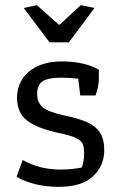

<svg xmlns="http://www.w3.org/2000/svg" viewBox="-20 -716 470 744"><path d="M72 -685 123 -696 207 -621H212L293 -696L346 -685L247 -552H172ZM44 -31 68 -96Q133 -59 214 -59Q260 -59 297 -67Q306 -91 306 -120Q306 -146 300 -159Q294 -172 274 -181.5Q254 -191 211 -200Q129 -217 87.5 -247Q46 -277 46 -338Q46 -375 65 -407Q84 -439 123.5 -458.5Q163 -478 221 -478Q306 -478 363 -446V-415Q363 -379 350 -346H291L283 -411Q251 -415 217 -415Q166 -415 145 -401Q124 -387 124 -351Q124 -319 145.5 -300.5Q167 -282 228 -269Q285 -257 317.5 -242.5Q350 -228 367 -202.5Q384 -177 384 -134Q384 -74 340.5 -33Q297 8 208 8Q112 8 44 -31Z"/></svg>

Font: Athiti Medium
Style: Regular
Weight: 500
Designer: CadsonDemak Team
Foundry: CadsonDemak
Version: Version 1.033